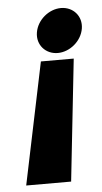

<svg xmlns="http://www.w3.org/2000/svg" viewBox="-47 -633 352 664"><g transform="rotate(-5 128.5 -300.5)"><path d="M17 0H173L219 -423H105ZM100 -524C93 -481 124 -447 166 -447C208 -447 249 -481 256 -524C263 -567 232 -601 190 -601C148 -601 107 -567 100 -524Z"/></g></svg>

Font: Charger Sport
Style: UltNrwObl
Weight: 1000
Designer: Jasper
Foundry: Cannot Into Space Fonts
Version: Version 1.1